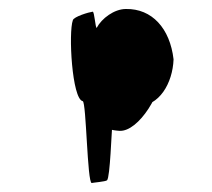

<svg xmlns="http://www.w3.org/2000/svg" viewBox="-20 -389 472 427"><path d="M142 -344C132 -317 140 -169 164 -164C172 -162 174 18 184 18C188 17 214 15 218 12C225 6 228 -99 230 -112C244 -110 271 -156 285 -153C334 -152 364 -204 366 -257C358 -326 318 -370 260 -369C234 -369 206 -348 195 -327C192 -327 190 -364 186 -363C178 -362 144 -352 142 -344ZM175 -224C171 -162 174 -102 246 -98C288 -96 343 -182 343 -246C336 -292 310 -338 260 -336C227 -336 195 -300 195 -285C186 -285 178 -232 175 -224Z"/></svg>

Font: pokerface
Style: Regular
Weight: 400
Version: Version 1